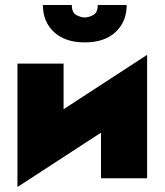

<svg xmlns="http://www.w3.org/2000/svg" viewBox="-20 -715 660 770"><path d="M152 -695H268Q268 -664 286.5 -654.5Q305 -645 320 -645Q335 -645 353.5 -654.5Q372 -664 372 -695H488Q488 -628 443.5 -586.5Q399 -545 320 -545Q241 -545 196.5 -586.5Q152 -628 152 -695ZM235 -460V-277L570 -495V0H385V-183L50 35V-460Z"/></svg>

Font: Jost* Black
Style: Regular
Weight: 900
Version: Version 3.7